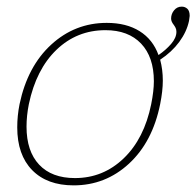

<svg xmlns="http://www.w3.org/2000/svg" viewBox="-20 -549 592 579"><path d="M552 -501Q552 -498 550 -486Q543 -453 520.5 -422.5Q498 -392 463 -369Q471 -339 471 -306Q471 -275 463 -235Q440 -121 369 -55.5Q298 10 202 10Q122 10 77 -36Q32 -82 32 -165Q32 -200 39 -235Q63 -349 134.5 -414.5Q206 -480 302 -480Q361 -480 401 -455Q441 -430 458 -383Q480 -398 496 -416.5Q512 -435 512 -453Q512 -460 509.5 -465Q507 -470 504 -474Q496 -484 496 -493Q496 -507 505 -518Q514 -529 528 -529Q538 -529 545 -522.5Q552 -516 552 -501ZM444 -304Q444 -377 405.5 -417.5Q367 -458 298 -458Q212 -458 150.5 -399Q89 -340 67 -235Q60 -200 60 -167Q60 -93 98 -52.5Q136 -12 206 -12Q291 -12 353 -71.5Q415 -131 436 -235Q444 -275 444 -304Z"/></svg>

Font: Taviraj Thin
Style: Italic
Weight: 250
Italic angle: -12°
Designer: Katatrad Team
Foundry: CadsonDemak
Version: Version 1.001